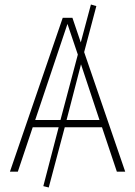

<svg xmlns="http://www.w3.org/2000/svg" viewBox="-20 -761 599 851"><path d="M498 0 432 -197H267L196 70L172 64L240 -197H125L59 0H24L258 -682H301L338 -573L383 -741L407 -734L353 -530L535 0ZM248 -229 325 -519 279 -655 136 -229ZM421 -229 339 -476 275 -229Z"/></svg>

Font: FiraGO UltraLight
Style: Regular
Weight: 200
Designer: bBox Type
Foundry: bBox Type GmbH
Version: Version 1.001